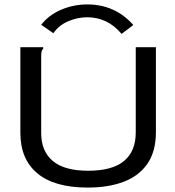

<svg xmlns="http://www.w3.org/2000/svg" viewBox="-20 -836 790 867"><path d="M376 11Q226 11 149 -53Q72 -117 72 -236V-623H175V-616Q169 -610 167.5 -602.5Q166 -595 166 -579V-235Q166 -153 218.5 -109Q271 -65 378 -65Q487 -65 540 -109Q593 -153 593 -238V-623H684V-239Q684 -152 645.5 -96.5Q607 -41 538 -15Q469 11 376 11ZM221 -686 166 -724Q200 -768 256 -792Q312 -816 374 -816Q500 -816 582 -723L529 -683Q466 -758 374 -758Q330 -758 288 -740Q246 -722 221 -686Z"/></svg>

Font: Inconsolata ExtraExpanded Medium
Style: Regular
Weight: 500
Width: 8
Monospace: yes
Designer: Raph Levien, Cyreal, Brenton Simpson
Foundry: Raph Levien, Cyreal, Google
Version: Version 3.001; ttfautohint (v1.8.2.53-6de2)